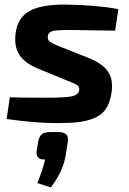

<svg xmlns="http://www.w3.org/2000/svg" viewBox="-20 -527 564 839"><path d="M268 -177 149 -226Q89 -250 65 -287Q41 -324 48 -380Q56 -448 107.5 -478Q159 -508 269 -507Q405 -505 497 -487L483 -393Q291 -396 288 -396Q230 -396 211 -391.5Q192 -387 189 -370Q187 -353 198.5 -344.5Q210 -336 243 -323L364 -275Q425 -251 450 -217Q475 -183 468 -126Q462 -82 444.5 -54Q427 -26 394 -12Q361 2 323 6.5Q285 11 226 11Q136 11 9 -7L23 -102Q59 -100 180 -100Q266 -100 294 -106Q322 -112 326 -132Q328 -147 318.5 -154Q309 -161 281 -172Q273 -175 268 -177ZM203 50H233Q259 50 269.5 60.5Q280 71 276 94L268 146Q257 221 202 292L143 273Q166 218 177 170Q156 171 147 161.5Q138 152 140 133L147 91Q152 67 164 58.5Q176 50 203 50Z"/></svg>

Font: Ezarion
Style: Bold Italic
Weight: 700
Italic angle: -8°
Designer: Natanael Gama
Version: Version 1.001;PS 001.001;hotconv 1.0.70;makeotf.lib2.5.58329